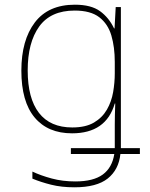

<svg xmlns="http://www.w3.org/2000/svg" viewBox="-20 -558 640 818"><path d="M297 240Q242 240 198 229Q154 218 118 203V173Q154 190 200.5 202.5Q247 215 301 215Q378 215 418 185.5Q458 156 467 98H282V73H469V-27Q469 -49 469.5 -68.5Q470 -88 471 -117H469Q432 10 287 10Q184 10 127.5 -57.5Q71 -125 71 -257Q71 -387 128.5 -462.5Q186 -538 299 -538Q368 -538 406 -510.5Q444 -483 466 -437H468L473 -528H495V73H576V98H493Q486 165 439 202.5Q392 240 297 240ZM288 -15Q345 -15 380.5 -36Q416 -57 435.5 -91Q455 -125 462 -165.5Q469 -206 469 -246V-294Q469 -357 454.5 -406.5Q440 -456 403 -484.5Q366 -513 298 -513Q196 -513 147 -445Q98 -377 98 -258Q98 -139 146 -77Q194 -15 288 -15Z"/></svg>

Font: Noto Sans Mono Thin
Style: Regular
Weight: 100
Designer: Monotype Design Team
Foundry: Monotype Imaging Inc.
Version: Version 2.014